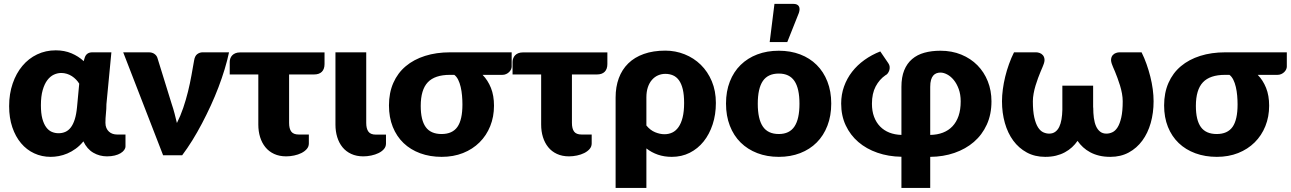

<svg xmlns="http://www.w3.org/2000/svg" viewBox="-20 -782 6501 967"><path d="M519 5.5Q481.5 5.5 450 -12.8Q418.5 -31 400 -70Q382 -48 361.2 -33Q340.5 -18 319.2 -9Q298 0 276.5 4Q255 8 235.5 8Q190.5 8 152.2 -9.8Q114 -27.5 86 -60.8Q58 -94 42 -141.2Q26 -188.5 26 -247.5Q26 -309.5 43.8 -361.2Q61.5 -413 92.8 -450.2Q124 -487.5 167 -508Q210 -528.5 260.5 -528.5Q304.5 -528.5 340 -513.5Q375.5 -498.5 401.5 -474L407 -492.5Q416 -518.5 445 -518.5H541L516 -257.5Q516 -233.5 513.5 -210.2Q511 -187 511 -163.5Q511 -148.5 515.8 -137.5Q520.5 -126.5 528.8 -119Q537 -111.5 547.5 -108Q558 -104.5 569.5 -104.5H612V-45Q612 -35.5 605.5 -26.5Q599 -17.5 587 -10.2Q575 -3 557.8 1.2Q540.5 5.5 519 5.5ZM275 -111Q293.5 -111 309 -117.8Q324.5 -124.5 336.5 -140Q348.5 -155.5 356.5 -180.8Q364.5 -206 368 -243L379 -360.5Q372.5 -371.5 363 -381.2Q353.5 -391 342 -398.5Q330.5 -406 316.8 -410.2Q303 -414.5 288.5 -414.5Q269.5 -414.5 251.2 -406Q233 -397.5 218.5 -378.5Q204 -359.5 195 -328.2Q186 -297 186 -252Q186 -211.5 193.2 -184.5Q200.5 -157.5 212.8 -141Q225 -124.5 241 -117.8Q257 -111 275 -111Z M1133.5 -518.5Q1125 -478 1111.5 -433.5Q1098 -389 1080.5 -343Q1063 -297 1041.8 -250.8Q1020.5 -204.5 997.2 -160.2Q974 -116 948.8 -75.2Q923.5 -34.5 897.5 0H801.5L600.5 -518.5H729.5Q746 -518.5 757.2 -510.8Q768.5 -503 772.5 -491.5L844.5 -259Q853 -234 859.2 -210.2Q865.5 -186.5 871 -162.5Q889 -198 902.8 -238.5Q916.5 -279 926.8 -320.5Q937 -362 944.2 -402.2Q951.5 -442.5 957.5 -477Q961 -500 973.2 -509.2Q985.5 -518.5 1000.5 -518.5Z M1137 -470.5Q1137 -479.5 1140.2 -488.2Q1143.5 -497 1149.8 -503.5Q1156 -510 1165.8 -514Q1175.5 -518 1188.5 -518H1614.5V-459.5Q1614.5 -434 1601 -420.5Q1587.5 -407 1562 -407H1436V-163Q1436 -134 1447 -119.2Q1458 -104.5 1484.5 -104.5H1535.5V-59.5Q1535.5 -43.5 1525 -31.5Q1514.5 -19.5 1498 -11.2Q1481.5 -3 1461.2 1.2Q1441 5.5 1421.5 5.5Q1387 5.5 1360.5 -6.8Q1334 -19 1316.5 -40.8Q1299 -62.5 1290 -91.5Q1281 -120.5 1281 -154.5V-407H1137Z M1669.5 -518.5H1824.5V-163Q1824.5 -134 1835.5 -119Q1846.5 -104 1873 -104H1924V-59Q1924 -43 1913.5 -31Q1903 -19 1886.5 -11Q1870 -3 1849.8 1.2Q1829.5 5.5 1810 5.5Q1775.5 5.5 1749 -6.8Q1722.5 -19 1705 -40.5Q1687.5 -62 1678.5 -91.2Q1669.5 -120.5 1669.5 -154Z M2410.5 -405Q2437 -378 2452.5 -339.5Q2468 -301 2468 -249.5Q2468 -194 2449 -146.8Q2430 -99.5 2395.2 -65Q2360.5 -30.5 2312 -11.2Q2263.5 8 2204.5 8Q2145.5 8 2096.5 -10Q2047.5 -28 2012.5 -61.5Q1977.5 -95 1958.2 -143Q1939 -191 1939 -251Q1939 -314.5 1961 -364.5Q1983 -414.5 2023.5 -448.5Q2064 -482.5 2120.8 -500.5Q2177.5 -518.5 2247 -518.5H2557V-446.5Q2557 -440 2553.8 -432.8Q2550.5 -425.5 2544.2 -419.2Q2538 -413 2529.2 -409Q2520.5 -405 2510 -405ZM2309 -256Q2309 -277.5 2307 -300.5Q2305 -323.5 2300.2 -344Q2295.5 -364.5 2287.5 -380.5Q2279.5 -396.5 2268 -405H2246Q2170 -405 2134.5 -367.5Q2099 -330 2099 -248.5Q2099 -177 2124.2 -142Q2149.5 -107 2204 -107Q2258.5 -107 2283.8 -143Q2309 -179 2309 -256Z M2561.5 -470.5Q2561.5 -479.5 2564.8 -488.2Q2568 -497 2574.2 -503.5Q2580.5 -510 2590.2 -514Q2600 -518 2613 -518H3039V-459.5Q3039 -434 3025.5 -420.5Q3012 -407 2986.5 -407H2860.5V-163Q2860.5 -134 2871.5 -119.2Q2882.5 -104.5 2909 -104.5H2960V-59.5Q2960 -43.5 2949.5 -31.5Q2939 -19.5 2922.5 -11.2Q2906 -3 2885.8 1.2Q2865.5 5.5 2846 5.5Q2811.5 5.5 2785 -6.8Q2758.5 -19 2741 -40.8Q2723.5 -62.5 2714.5 -91.5Q2705.5 -120.5 2705.5 -154.5V-407H2561.5Z M3080.5 -291Q3080.5 -344.5 3096.5 -388Q3112.5 -431.5 3144 -462.5Q3175.5 -493.5 3222.5 -510.2Q3269.5 -527 3331 -527Q3382 -527 3428.2 -508.5Q3474.5 -490 3509.5 -455.8Q3544.5 -421.5 3565 -372.8Q3585.5 -324 3585.5 -263.5Q3585.5 -205 3569.2 -155.5Q3553 -106 3523.8 -69.5Q3494.5 -33 3453.8 -12.5Q3413 8 3363.5 8Q3325.5 8 3293.5 -3Q3261.5 -14 3235.5 -34.5V164.5H3080.5ZM3235.5 -150Q3255 -126 3279.5 -116Q3304 -106 3326.5 -106Q3348 -106 3366 -114.5Q3384 -123 3397.2 -141.8Q3410.5 -160.5 3418 -190.5Q3425.5 -220.5 3425.5 -263.5Q3425.5 -304.5 3418.8 -332.5Q3412 -360.5 3399.5 -377.8Q3387 -395 3369.5 -402.5Q3352 -410 3331 -410Q3311.5 -410 3294.2 -402.5Q3277 -395 3263.8 -380Q3250.5 -365 3243 -342.8Q3235.5 -320.5 3235.5 -291Z M3636.5 0ZM3902.5 -526.5Q3961.5 -526.5 4010 -508Q4058.5 -489.5 4093.2 -455Q4128 -420.5 4147.2 -371.2Q4166.5 -322 4166.5 -260.5Q4166.5 -198.5 4147.2 -148.8Q4128 -99 4093.2 -64.2Q4058.5 -29.5 4010 -10.8Q3961.5 8 3902.5 8Q3843 8 3794.2 -10.8Q3745.5 -29.5 3710.2 -64.2Q3675 -99 3655.8 -148.8Q3636.5 -198.5 3636.5 -260.5Q3636.5 -322 3655.8 -371.2Q3675 -420.5 3710.2 -455Q3745.5 -489.5 3794.2 -508Q3843 -526.5 3902.5 -526.5ZM3902.5 -107Q3956 -107 3981.2 -144.8Q4006.5 -182.5 4006.5 -259.5Q4006.5 -336.5 3981.2 -374Q3956 -411.5 3902.5 -411.5Q3847.5 -411.5 3822 -374Q3796.5 -336.5 3796.5 -259.5Q3796.5 -182.5 3822 -144.8Q3847.5 -107 3902.5 -107ZM3856.5 -570 3880.5 -762.5H3975.5Q3996.5 -762.5 4003.5 -750.2Q4010.5 -738 4003.5 -717L3945 -570Z M4371.5 -259.5Q4371.5 -222.5 4382.2 -193.8Q4393 -165 4412.5 -145Q4432 -125 4459.2 -114.2Q4486.5 -103.5 4520 -102.5V-344.5Q4520 -393.5 4534 -428Q4548 -462.5 4573.8 -484.5Q4599.5 -506.5 4635.8 -516.5Q4672 -526.5 4716.5 -526.5Q4774 -526.5 4821.5 -507Q4869 -487.5 4902.8 -453.2Q4936.5 -419 4955 -372.5Q4973.5 -326 4973.5 -271.5Q4973.5 -206 4950 -154.5Q4926.5 -103 4885 -67.2Q4843.5 -31.5 4787.2 -12Q4731 7.5 4665 8V164.5H4520V7.5Q4454.5 6.5 4399 -12.8Q4343.5 -32 4303 -66.8Q4262.5 -101.5 4239.5 -150.5Q4216.5 -199.5 4216.5 -260.5Q4216.5 -306 4231 -346.5Q4245.5 -387 4271.5 -420.5Q4297.5 -454 4333.8 -480Q4370 -506 4413.5 -523L4454 -463.5Q4460 -455 4460.8 -445.5Q4461.5 -436 4458.8 -427.5Q4456 -419 4450.8 -412.2Q4445.5 -405.5 4439.5 -403Q4409 -382 4390.2 -346.5Q4371.5 -311 4371.5 -259.5ZM4665 -102.5Q4700.5 -103 4729 -114Q4757.5 -125 4777.2 -146Q4797 -167 4807.8 -198.2Q4818.5 -229.5 4818.5 -271.5Q4818.5 -306.5 4808.5 -333.8Q4798.5 -361 4783.5 -379.2Q4768.5 -397.5 4750.5 -407Q4732.5 -416.5 4716.5 -416.5Q4706 -416.5 4696.5 -413Q4687 -409.5 4680 -401.2Q4673 -393 4669 -379.2Q4665 -365.5 4665 -344.5Z M5264 -109Q5282 -109 5294.5 -118Q5307 -127 5314.8 -143Q5322.5 -159 5326.2 -181Q5330 -203 5330.5 -229V-350.5H5485.5V-240.5H5486Q5486 -212 5489.2 -188Q5492.5 -164 5500.2 -146.5Q5508 -129 5520.8 -119Q5533.5 -109 5552.5 -109Q5567.5 -109 5582.2 -115.8Q5597 -122.5 5608.5 -140.5Q5620 -158.5 5627.2 -190.2Q5634.5 -222 5634.5 -272Q5634.5 -290.5 5630.8 -311Q5627 -331.5 5621 -351.2Q5615 -371 5608.2 -389Q5601.5 -407 5595.8 -421Q5590 -435 5586 -443.8Q5582 -452.5 5582 -454Q5574.5 -472 5576 -484.2Q5577.5 -496.5 5584.2 -504.2Q5591 -512 5600.5 -515.2Q5610 -518.5 5617.5 -518.5H5729.5Q5743.5 -490.5 5754.5 -459.2Q5765.5 -428 5773.5 -396.2Q5781.5 -364.5 5785.8 -332.8Q5790 -301 5790 -272Q5790 -213.5 5775.5 -162.5Q5761 -111.5 5733.2 -73.8Q5705.5 -36 5665 -14Q5624.5 8 5572.5 8Q5541.5 8 5516.5 2Q5491.5 -4 5471 -15Q5450.5 -26 5434.8 -40.5Q5419 -55 5407 -72.5Q5395 -55 5379.2 -40.5Q5363.5 -26 5343.2 -15Q5323 -4 5298.5 2Q5274 8 5244 8Q5192 8 5151.5 -14Q5111 -36 5083.2 -73.8Q5055.5 -111.5 5041 -162.5Q5026.5 -213.5 5026.5 -272Q5026.5 -301 5030.8 -332.8Q5035 -364.5 5042.8 -396.2Q5050.5 -428 5061.8 -459.2Q5073 -490.5 5087 -518.5H5199Q5206.5 -518.5 5216 -515.2Q5225.5 -512 5232.2 -504.2Q5239 -496.5 5240.5 -484.2Q5242 -472 5234.5 -454Q5234.5 -452.5 5230.5 -443.8Q5226.5 -435 5220.8 -421Q5215 -407 5208.2 -389Q5201.5 -371 5195.5 -351.2Q5189.5 -331.5 5185.8 -311Q5182 -290.5 5182 -272Q5182 -222 5189.2 -190.2Q5196.5 -158.5 5208 -140.5Q5219.5 -122.5 5234.2 -115.8Q5249 -109 5264 -109Z M6314.5 -405Q6341 -378 6356.5 -339.5Q6372 -301 6372 -249.5Q6372 -194 6353 -146.8Q6334 -99.5 6299.2 -65Q6264.5 -30.5 6216 -11.2Q6167.5 8 6108.5 8Q6049.5 8 6000.5 -10Q5951.5 -28 5916.5 -61.5Q5881.5 -95 5862.2 -143Q5843 -191 5843 -251Q5843 -314.5 5865 -364.5Q5887 -414.5 5927.5 -448.5Q5968 -482.5 6024.8 -500.5Q6081.5 -518.5 6151 -518.5H6461V-446.5Q6461 -440 6457.8 -432.8Q6454.5 -425.5 6448.2 -419.2Q6442 -413 6433.2 -409Q6424.5 -405 6414 -405ZM6213 -256Q6213 -277.5 6211 -300.5Q6209 -323.5 6204.2 -344Q6199.5 -364.5 6191.5 -380.5Q6183.5 -396.5 6172 -405H6150Q6074 -405 6038.5 -367.5Q6003 -330 6003 -248.5Q6003 -177 6028.2 -142Q6053.5 -107 6108 -107Q6162.5 -107 6187.8 -143Q6213 -179 6213 -256Z"/></svg>

Font: Lato Black
Style: Regular
Weight: 900
Designer: Lukasz Dziedzic
Foundry: tyPoland Lukasz Dziedzic
Version: Version 2.007; 2014-02-27